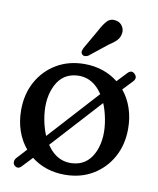

<svg xmlns="http://www.w3.org/2000/svg" viewBox="-76 -700 637 774"><g transform="rotate(10 242.0 -313.0)"><path d="M36 8.5Q30 3 30 -6Q30 -15 36.5 -22.5L74.5 -64Q49.5 -93.5 36 -132.5Q22.5 -171.5 22.5 -217.5Q22.5 -282.5 50.5 -333.5Q78.5 -384.5 128.2 -414.2Q178 -444 243 -444Q283.5 -444 318.5 -432Q353.5 -420 380.5 -398L417.5 -437Q432.5 -454 447 -440.5Q462 -426 448 -410L409.5 -369.5Q434 -340 447.2 -301.2Q460.5 -262.5 460.5 -217Q460.5 -152 432.5 -101Q404.5 -50 354.8 -20.2Q305 9.5 240 9.5Q200 9.5 165.2 -2.2Q130.5 -14 103.5 -35.5L64.5 6Q50.5 21 36 8.5ZM121.5 -194Q128 -159.5 140 -131.5L325.5 -335.5Q279 -405 205 -391Q154 -381 130.8 -325.5Q107.5 -270 121.5 -194ZM278.5 -43.5Q329.5 -53.5 352.8 -109Q376 -164.5 361.5 -240.5Q355 -274.5 343.5 -302L158 -98.5Q204.5 -29.5 278.5 -43.5ZM273 -587Q286.5 -613.5 300.8 -628.2Q315 -643 337 -638.5Q354 -635.5 363.2 -621.2Q372.5 -607 369.5 -591Q367 -574.5 355.8 -562.5Q344.5 -550.5 324.5 -538L251 -479.5Q244.5 -476 237.5 -475.8Q230.5 -475.5 226 -480.5Q221 -486 222.2 -493Q223.5 -500 227 -507Z"/></g></svg>

Font: Fraunces 144pt S100
Style: Regular
Weight: 400
Version: Version 1.000; ttfautohint (v1.8.3)